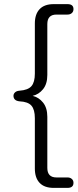

<svg xmlns="http://www.w3.org/2000/svg" viewBox="-20 -725 374 925"><path d="M305.2 -705.1Q334 -705.1 334 -681.2Q334 -668.9 325.9 -661.9Q317.9 -654.8 305.2 -654.8H252Q208 -654.8 208 -608.9V-363.8Q208 -320.8 187.5 -295.4Q167 -270 137.2 -263.2Q167 -256.3 187.5 -230.7Q208 -205.1 208 -162.1V84Q208 129.9 252 129.9H305.2Q317.9 129.9 325.9 137Q334 144 334 155.8Q334 180.2 305.2 180.2H238.8Q193.8 180.2 170.9 156Q147.9 131.8 147.9 86.9V-155.8Q147.9 -196.8 131.6 -215.8Q115.2 -234.9 74.2 -236.8Q45.4 -239.7 44.9 -263.2Q44.9 -272.9 52.5 -280Q60.1 -287.1 74.2 -288.1Q115.2 -291 131.6 -310.1Q147.9 -329.1 147.9 -370.1V-611.8Q147.9 -656.7 170.9 -680.9Q193.8 -705.1 238.8 -705.1Z"/></svg>

Font: Nunito-Light
Style: Regular
Weight: 300
Designer: Vernon Adams
Foundry: newtypography
Version: Version 3.000